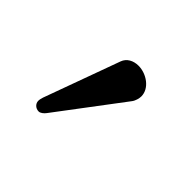

<svg xmlns="http://www.w3.org/2000/svg" viewBox="-61 -810 341 341"><g transform="rotate(45 109.5 -639.5)"><path d="M125 -731C112 -731 101 -725 97 -714L45 -571C44 -568 43 -564 43 -561C43 -554 49 -548 57 -548C61 -548 66 -552 69 -556L161 -678C165 -683 167 -691 167 -696C167 -716 145 -731 125 -731Z"/></g></svg>

Font: Libertinus Serif
Style: Regular
Weight: 400
Designer: Philipp H. Poll, Khaled Hosny
Foundry: Caleb Maclennan
Version: Version 7.050;RELEASE